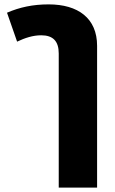

<svg xmlns="http://www.w3.org/2000/svg" viewBox="-20 -597 524 876"><path d="M58 -407C94 -424 130 -436 168 -436C222 -436 248 -409 248 -353V259H423V-388C423 -514 336 -577 202 -577C130 -577 70 -564 12 -539Z"/></svg>

Font: Noto Sans Thai Looped SemiCondensed Black
Style: Regular
Weight: 900
Width: 4
Designer: Sasikarn Vongin, Ben Mitchell
Foundry: The Fontpad Ltd
Version: Version 1.001